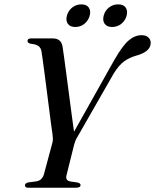

<svg xmlns="http://www.w3.org/2000/svg" viewBox="-20 -880 726 900"><path d="M357.5 -13Q357.5 0 336.5 0H112Q97 0 97 -11.5Q97 -21 112.5 -25L148 -29.5Q164.5 -32 173.2 -40.8Q182 -49.5 186 -63.5L225 -208.5Q228.5 -220.5 227.8 -231.8Q227 -243 225.5 -255.5Q223.5 -266 219.8 -295.2Q216 -324.5 210.8 -365Q205.5 -405.5 200 -449.2Q194.5 -493 189.2 -533Q184 -573 180 -601.5Q176 -630 174.5 -639Q171.5 -656 160.2 -664.2Q149 -672.5 124 -675Q109 -678 109 -687.5Q108.5 -700 126.5 -700H227.5Q266 -700 273 -663Q275 -651.5 279.8 -616.2Q284.5 -581 291 -532.8Q297.5 -484.5 304.2 -432.5Q311 -380.5 317 -335.2Q323 -290 327 -262.5L516.5 -600Q554.5 -666 583.2 -690.5Q612 -715 643 -715Q664.5 -715 675.5 -704.5Q686.5 -694 686.5 -678.5Q686 -637.5 618 -619Q587 -610.5 562 -592.5Q537 -574.5 512.5 -534.5L344.5 -241Q337.5 -230 334 -221.2Q330.5 -212.5 328 -204L292 -59.5Q285 -34 309.5 -29.5L343 -24.5Q357.5 -21 357.5 -13ZM333 -753.5Q309 -753.5 298.2 -768.2Q287.5 -783 293.5 -806.5Q300 -830 318.5 -844.8Q337 -859.5 361 -859.5Q385.5 -859.5 396 -844.8Q406.5 -830 400.5 -806.5Q394 -783.5 375.8 -768.5Q357.5 -753.5 333 -753.5ZM505.5 -753.5Q481.5 -753.5 470.8 -768.2Q460 -783 466 -806.5Q472 -830 490.8 -844.8Q509.5 -859.5 533.5 -859.5Q558.5 -859.5 569 -844.8Q579.5 -830 573.5 -806.5Q567.5 -783.5 548.8 -768.5Q530 -753.5 505.5 -753.5Z"/></svg>

Font: Fraunces 72pt
Style: Italic
Weight: 400
Italic angle: -16°
Version: Version 1.000;[b76b70a41]